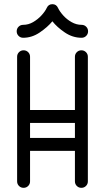

<svg xmlns="http://www.w3.org/2000/svg" viewBox="-20 -900 503 920"><path d="M62 -628Q62 -641 71 -650Q80 -659 93 -659Q106 -659 115 -650Q124 -641 124 -628V-373H339V-628Q339 -641 348 -650Q357 -659 370 -659Q383 -659 392 -650Q401 -641 401 -628V-31Q401 -18 392 -9Q383 0 370 0Q357 0 348 -9Q339 -18 339 -31V-177H124V-31Q124 -18 115 -9Q106 0 93 0Q80 0 71 -9Q62 -18 62 -31ZM124 -239H339V-311H124ZM204 -862Q212 -880 231 -880Q250 -880 258 -862Q266 -845 283 -826Q300 -807 323 -794Q346 -781 371 -781Q384 -781 393 -772Q402 -763 402 -750Q402 -737 393 -728Q384 -719 371 -719Q328 -719 290.5 -744.5Q253 -770 231 -798Q208 -770 170.5 -744.5Q133 -719 91 -719Q78 -719 69 -728Q60 -737 60 -750Q60 -763 69 -772Q78 -781 91 -781Q116 -781 138.5 -794Q161 -807 178.5 -826Q196 -845 204 -862Z"/></svg>

Font: Libertine Sup Medium
Style: Regular
Weight: 500
Designer: Bastien Sozeau
Foundry: NBR — Bastien Sozeau
Version: Version 2.003; ttfautohint (v1.8.4.7-5d5b);gftools[0.9.33]